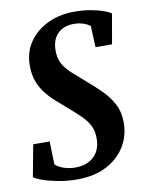

<svg xmlns="http://www.w3.org/2000/svg" viewBox="-86 -813 668 884"><g transform="rotate(-10 248.5 -370.5)"><path d="M203 11Q157.5 11 115.2 3Q73 -5 43.2 -15.5Q13.5 -26 3.5 -35L31 -183.5H108L111 -75.5Q125 -62 150.2 -53.2Q175.5 -44.5 204 -44.5Q231.5 -44.5 253.5 -52.2Q275.5 -60 291.2 -75Q307 -90 315.2 -111.2Q323.5 -132.5 323.5 -159.5Q323.5 -193.5 311.5 -218.2Q299.5 -243 275.8 -266.8Q252 -290.5 217 -320.5Q191.5 -342.5 167 -364.2Q142.5 -386 122.5 -411.2Q102.5 -436.5 90.5 -468.5Q78.5 -500.5 78.5 -542Q78.5 -606 111.2 -653Q144 -700 199.2 -726Q254.5 -752 322 -752Q363.5 -752 397.5 -746Q431.5 -740 455.8 -731.5Q480 -723 493 -714L468.5 -574H391.5L387 -673.5Q374.5 -684 354.5 -690.5Q334.5 -697 309.5 -697Q279 -697 256 -684.5Q233 -672 220.5 -649Q208 -626 207.5 -594Q206.5 -556 220.8 -529.5Q235 -503 262 -479Q289 -455 326 -422.5Q358 -395.5 388.5 -365.2Q419 -335 439 -297.5Q459 -260 459 -210Q459 -149.5 428.8 -99.2Q398.5 -49 341.2 -19Q284 11 203 11Z"/></g></svg>

Font: Merriweather 24pt SemiCondensed
Style: Bold Italic
Weight: 700
Width: 4
Italic angle: -7.8°
Designer: Eben Sorkin
Foundry: Eben Sorkin
Version: Version 2.101